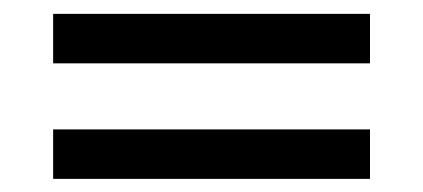

<svg xmlns="http://www.w3.org/2000/svg" viewBox="-20 -499 626 284"><path d="M58.6 -478.5H527.3V-405.3H58.6ZM58.6 -307.6H527.3V-234.4H58.6Z"/></svg>

Font: Andika CyrE
Style: Regular
Weight: 400
Designer: Victor Gaultney, Annie Olsen, Julie Remington, Don Collingsworth, Eric Hays, Becca Hirsbrunner
Foundry: SIL International
Version: Version 5.000